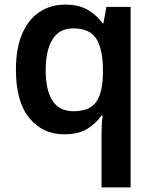

<svg xmlns="http://www.w3.org/2000/svg" viewBox="-20 -572 666 832"><path d="M420 11Q420 -8 421 -30.5Q422 -53 425 -71H419Q397 -38 359 -14Q321 10 259 10Q165 10 107 -60.5Q49 -131 49 -270Q49 -363 76 -425.5Q103 -488 151 -520Q199 -552 262 -552Q323 -552 362 -528.5Q401 -505 424 -471H428L441 -542H546V240H420ZM299 -90Q345 -90 372.5 -107.5Q400 -125 412.5 -161Q425 -197 426 -251V-269Q426 -357 398 -403Q370 -449 297 -449Q237 -449 207.5 -401.5Q178 -354 178 -268Q178 -181 207.5 -135.5Q237 -90 299 -90Z"/></svg>

Font: Noto Sans Hebrew SemiBold
Style: Regular
Weight: 600
Designer: Monotype Design Team
Foundry: Monotype Imaging Inc.
Version: Version 2.003